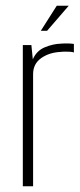

<svg xmlns="http://www.w3.org/2000/svg" viewBox="-20 -653 279 673"><path d="M60 0V-495H90L95 -445Q108 -475 136.5 -487Q165 -499 193 -500Q219 -502 239 -499V-469Q234 -471 226 -471.5Q218 -472 209 -472Q200 -472 192 -471Q152 -469 124 -449Q96 -429 96 -393V0ZM123 -545 179 -633H221L145 -545Z"/></svg>

Font: Alumni Sans ExtraLight
Style: Regular
Weight: 250
Version: Version 1.018